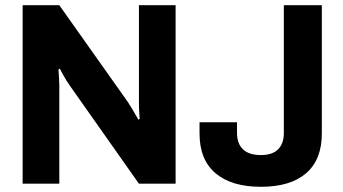

<svg xmlns="http://www.w3.org/2000/svg" viewBox="-20 -706 1318 738"><path d="M67 0V-686H208L472 -313Q478 -304 487.5 -288Q497 -272 504.5 -259Q512 -246 512 -246L517 -249Q517 -249 516 -261Q515 -273 514.5 -287.5Q514 -302 514 -307V-686H655V0H514L249 -376Q234 -397 222 -419.5Q210 -442 210 -442L205 -439Q205 -439 205.5 -427.5Q206 -416 207 -402Q208 -388 208 -379V0ZM983 12Q870 12 808.5 -40Q747 -92 747 -193V-236H891V-195Q891 -154 914 -132Q937 -110 983 -110Q1027 -110 1049 -132Q1071 -154 1071 -195V-686H1217V-193Q1217 -92 1156.5 -40Q1096 12 983 12Z"/></svg>

Font: Archivo VF Beta
Style: Regular
Weight: 400
Designer: Hector Gatti
Foundry: Omnibus-Type
Version: Version 1.002